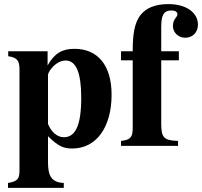

<svg xmlns="http://www.w3.org/2000/svg" viewBox="-20 -711 985 936"><path d="M212 -461H20V-437C64 -430 75 -416 75 -372V118C75 160 67 173 19 181V205H291V181C230 178 214 146 214 79V-47C262 0 287 13 332 13C452 13 524 -94 524 -249C524 -396 454 -473 343 -473C284 -473 246 -452 212 -392ZM214 -346C214 -352 221 -366 232 -379C252 -403 277 -416 300 -416C351 -416 376 -357 376 -234C376 -96 346 -42 291 -42C258 -42 229 -69 214 -107Z M570 -461V-417H627V-87C627 -42 616 -29 570 -24V0H848V-24C778 -26 766 -42 766 -107V-417H852V-461H766V-581C766 -640 780 -660 816 -660C834 -660 845 -653 845 -641C845 -627 823 -619 823 -584C823 -553 849 -527 883 -527C920 -527 945 -554 945 -591C945 -650 887 -691 802 -691C738 -691 694 -673 667 -640C634 -600 627 -540 627 -461Z"/></svg>

Font: STIXGeneral
Style: Bold
Weight: 700
Designer: MicroPress Inc., with final additions and corrections provided by Coen Hoffman, Elsevier (retired)
Version: Version 1.1.0